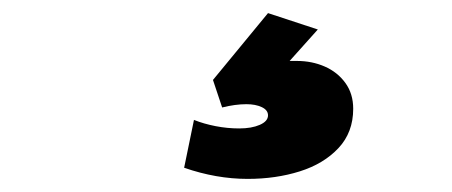

<svg xmlns="http://www.w3.org/2000/svg" viewBox="-20 -51 690 293"><path d="M261 205 276 132Q291 138 309 141.5Q327 145 345 145Q364 145 376.5 139.5Q389 134 389 125Q389 117 379.5 112.5Q370 108 356 108Q339 108 319 113L305 71L389 -31L465 -6L422 42H433Q456 42 475.5 50.5Q495 59 507 75.5Q519 92 519 115Q519 151 496.5 175Q474 199 437.5 210.5Q401 222 358 222Q310 222 261 205Z"/></svg>

Font: Azeret Mono ExtraBold
Style: Italic
Weight: 800
Italic angle: -12°
Designer: Martin Vácha
Foundry: Displaay
Version: Version 1.000; Glyphs 3.0.3, build 3074